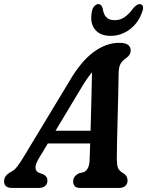

<svg xmlns="http://www.w3.org/2000/svg" viewBox="-52 -917 718 937"><path d="M136 -141.5Q119.5 -112.5 121.2 -96.5Q123 -80.5 137.5 -74L158.5 -66.5Q180 -55.5 179.5 -37Q179.5 -19.5 168.5 -9.8Q157.5 0 139 0H6Q-32 0 -32 -32.5Q-32 -46.5 -24.5 -57.2Q-17 -68 4.5 -80Q19 -86.5 34 -106.8Q49 -127 64.5 -153L286.5 -520.5Q343.5 -618 404.8 -663Q466 -708 530 -708Q561 -708 573.5 -697.5Q586 -687 586 -671Q586 -649 564 -634Q547 -623 537.2 -607.2Q527.5 -591.5 527 -560Q526.5 -517 525 -458.5Q523.5 -400 522 -338.2Q520.5 -276.5 519.2 -223.8Q518 -171 518 -140Q518.5 -111.5 523.8 -97.2Q529 -83 553.5 -69Q570.5 -57 570.5 -36.5Q570.5 -20.5 560 -10.2Q549.5 0 530.5 0H337Q319.5 0 312 -9.5Q304.5 -19 305 -32.5Q305 -57.5 335 -72L355.5 -76.5Q385 -88.5 385.5 -141Q386.5 -173.5 388 -217H181.5ZM341.5 -483 219 -279H390Q392 -347.5 393.8 -423.5Q395.5 -499.5 397 -564Q385 -550 371.2 -530.2Q357.5 -510.5 341.5 -483ZM508 -818.5Q534 -818.5 555.2 -832.8Q576.5 -847 598.5 -877Q616 -897 629 -897Q641.5 -897 645 -886.8Q648.5 -876.5 642.5 -860.5Q624.5 -806.5 582 -774.2Q539.5 -742 487.5 -742Q435.5 -742 410.5 -774.5Q385.5 -807 396.5 -861.5Q399.5 -877.5 408.5 -887.2Q417.5 -897 428.5 -897Q442 -897 449 -877Q453 -847 466.8 -832.8Q480.5 -818.5 508 -818.5Z"/></svg>

Font: Fraunces 144pt SuperSoft SemiBold
Style: Italic
Weight: 600
Italic angle: -16°
Version: Version 1.000;[b76b70a41]